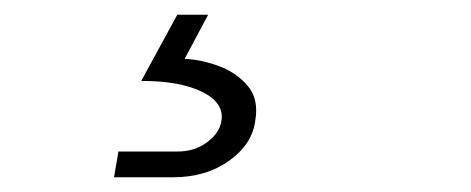

<svg xmlns="http://www.w3.org/2000/svg" viewBox="-20 -46 640 261"><path d="M135 195 141 160H221Q245 160 262 147Q279 134 281 118Q285 94 255 79Q225 64 172 64L221 -26H263L231 34Q254 35 278 44Q302 53 317 71Q332 89 327 118Q323 150 291.5 172.5Q260 195 215 195Z"/></svg>

Font: JetBrains Mono NL Thin
Style: Italic
Weight: 100
Italic angle: -9°
Monospace: yes
Designer: Philipp Nurullin, Konstantin Bulenkov
Foundry: JetBrains
Version: Version 2.305; ttfautohint (v1.8.4.7-5d5b)